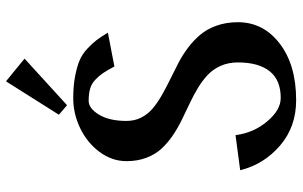

<svg xmlns="http://www.w3.org/2000/svg" viewBox="-198 -768 977 620"><g transform="rotate(-90 290.0 -458.5)"><path d="M49.8 0ZM336.9 -927.2 410.2 -867.2 259.8 -730 229 -756.3ZM49.8 -170.9 163.1 -186Q170.4 -127.9 207.3 -84Q244.1 -40 283.2 -40Q341.3 -40 369.6 -75.9Q397.9 -111.8 397.9 -178.2Q397.9 -209 387 -233.6Q376 -258.3 357.7 -275.6Q339.4 -293 315.4 -307.4Q291.5 -321.8 265.1 -334.2Q238.8 -346.7 212.2 -359.6Q185.5 -372.6 161.6 -388.9Q137.7 -405.3 119.4 -425Q101.1 -444.8 90.1 -473.6Q79.1 -502.4 79.1 -538.1Q79.1 -585 109.1 -625.2Q139.2 -665.5 185.8 -687.7Q232.4 -710 282.2 -710Q322.8 -710 353.8 -703.9Q384.8 -697.8 404.5 -689.5Q424.3 -681.2 442.1 -664.6Q460 -647.9 469.7 -635Q479.5 -622.1 494.1 -598.1L384.8 -577.1Q372.1 -601.1 363.3 -614Q354.5 -627 341.8 -638.9Q329.1 -650.9 313 -655.5Q296.9 -660.2 273.9 -660.2Q249.5 -660.2 229.2 -626.7Q209 -593.3 209 -538.1Q209 -511.7 220 -490.2Q231 -468.8 249.3 -453.4Q267.6 -438 291.5 -424.3Q315.4 -410.6 341.8 -397.7Q368.2 -384.8 394.8 -371.1Q421.4 -357.4 445.3 -339.4Q469.2 -321.3 487.5 -299.6Q505.9 -277.8 516.8 -246.8Q527.8 -215.8 527.8 -178.2Q527.8 -96.2 458.7 -43.2Q389.6 9.8 275.9 9.8Q189.9 9.8 129.4 -42.2Q68.8 -94.2 49.8 -170.9Z"/></g></svg>

Font: Pfennig
Style: Bold
Weight: 700
Version: Version 20120410 ; ttfautohint (v0.8)